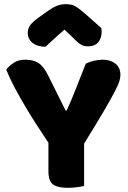

<svg xmlns="http://www.w3.org/2000/svg" viewBox="-20 -895 614 920"><path d="M383 -4Q372 -1 349 2Q326 5 304 5Q258 5 235 -10.5Q212 -26 212 -76V-211Q187 -248 158 -293Q129 -338 101 -385Q73 -432 49 -477.5Q25 -523 10 -561Q23 -579 45.5 -594Q68 -609 101 -609Q140 -609 164.5 -593Q189 -577 211 -533L294 -366H300Q314 -397 324.5 -422.5Q335 -448 345 -473.5Q355 -499 366 -526.5Q377 -554 391 -590Q409 -599 431 -604Q453 -609 473 -609Q508 -609 532.5 -590.5Q557 -572 557 -535Q557 -523 552 -506Q547 -489 529 -454.5Q511 -420 476.5 -361Q442 -302 383 -207ZM289 -753Q255 -724 236 -706Q217 -688 198 -671Q159 -671 136 -689.5Q113 -708 113 -737Q113 -757 124 -773Q135 -789 161 -808L210 -843Q234 -860 253.5 -867.5Q273 -875 293 -875Q306 -875 316.5 -873.5Q327 -872 338 -866.5Q349 -861 362 -850.5Q375 -840 395 -823L465 -761Q466 -756 466.5 -752Q467 -748 467 -743Q467 -712 450.5 -692.5Q434 -673 403 -673Q393 -673 385 -674.5Q377 -676 368.5 -681Q360 -686 349 -695.5Q338 -705 323 -721Z"/></svg>

Font: BALOOCHETTANREGULAR
Style: Book
Weight: 400
Designer: Maithili Shingre and Ek Type
Foundry: Ek Type
Version: Version 1.100;PS 1.000;hotconv 1.0.88;makeotf.lib2.5.647800;